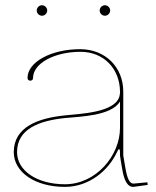

<svg xmlns="http://www.w3.org/2000/svg" viewBox="-20 -710 595 732"><path d="M120 -670C120 -659 129.5 -650 140 -650C151 -650 160 -659.5 160 -670C160 -681 150.5 -690 140 -690C129 -690 120 -680.5 120 -670ZM360 -670C360 -659 369.5 -650 380 -650C391 -650 400 -659.5 400 -670C400 -681 390.5 -690 380 -690C369 -690 360 -680.5 360 -670ZM437.5 -323V-222.5C437.5 -116.5 346 -7.5 227.5 -7.5C121.5 -7.5 45 -59 45 -130C45 -217.5 127 -249.5 228 -260C283 -265.5 404 -267.5 437.5 -323ZM285.5 -522.5C175 -522.5 85 -473.5 85 -413C85 -406.5 89 -402.5 95.5 -402.5C102 -402.5 106 -406.5 106 -413C106 -468 187 -512.5 287 -512.5C375.5 -512.5 437 -448 437.5 -360.5V-357.5C437.5 -352.5 436.5 -347 435 -341.5C416.5 -281 289 -276.5 227 -270C125 -259.5 32.5 -226 32.5 -130C32.5 -53 114.5 2.5 227.5 2.5C317.5 2.5 392 -57 426.5 -131C429.5 -138 432 -141.5 434 -141.5C436 -141.5 437.5 -137 437.5 -128V-117C437.5 -113 443 -83.5 445.5 -68C452 -27.5 463.5 2.5 488 2.5H488.5L543 -5L542 -15L488.5 -10C474.5 -10.5 465 -28 458 -70L450 -117.5V-360.5C450 -454.5 381 -522.5 285.5 -522.5Z"/></svg>

Font: Znikomit
Style: Regular
Weight: 100
Designer: gluk
Foundry: gluk
Version: Version 0.55